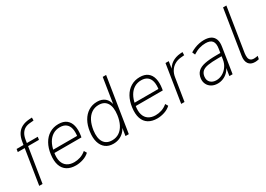

<svg xmlns="http://www.w3.org/2000/svg" viewBox="-7 -1430 2989 2161"><g transform="rotate(-30 1487.5 -349.5)"><path d="M70 0 141 -450H51L57 -487H157L145 -477L153 -525Q162 -583 186.5 -621.5Q211 -660 251 -680.5Q291 -701 347 -705L383 -707L382 -669L337 -665Q300 -663 271.5 -648.5Q243 -634 223.5 -604Q204 -574 196 -524L189 -478L181 -487H332L326 -450H185L113 0Z M545 8Q478 8 432.5 -20Q387 -48 368 -104Q349 -160 360 -242Q370 -318 402 -375Q434 -432 485.5 -463.5Q537 -495 603 -495Q667 -495 705 -465.5Q743 -436 756 -382.5Q769 -329 758 -257L754 -235H387L394 -274H738L718 -258Q728 -323 718 -366.5Q708 -410 678 -433Q648 -456 599 -456Q548 -456 508.5 -431.5Q469 -407 443.5 -363Q418 -319 407 -260L404 -243Q392 -174 406 -127.5Q420 -81 456.5 -57Q493 -33 547 -33Q586 -33 625 -45.5Q664 -58 701 -89L721 -55Q687 -23 639 -7.5Q591 8 545 8Z M1032 8Q971 8 931 -23Q891 -54 874.5 -110.5Q858 -167 869 -245Q879 -320 910.5 -376Q942 -432 992 -463.5Q1042 -495 1106 -495Q1166 -495 1204.5 -463.5Q1243 -432 1253 -370H1249L1302 -705H1346L1234 0H1191L1209 -116H1215Q1198 -75 1170.5 -47.5Q1143 -20 1108 -6Q1073 8 1032 8ZM1039 -33Q1092 -33 1131.5 -59.5Q1171 -86 1196 -135Q1221 -184 1230 -251Q1243 -349 1210 -402Q1177 -455 1103 -455Q1051 -455 1011 -428Q971 -401 946 -352.5Q921 -304 911 -236Q898 -139 931.5 -86Q965 -33 1039 -33Z M1602 8Q1535 8 1489.5 -20Q1444 -48 1425 -104Q1406 -160 1417 -242Q1427 -318 1459 -375Q1491 -432 1542.5 -463.5Q1594 -495 1660 -495Q1724 -495 1762 -465.5Q1800 -436 1813 -382.5Q1826 -329 1815 -257L1811 -235H1444L1451 -274H1795L1775 -258Q1785 -323 1775 -366.5Q1765 -410 1735 -433Q1705 -456 1656 -456Q1605 -456 1565.5 -431.5Q1526 -407 1500.5 -363Q1475 -319 1464 -260L1461 -243Q1449 -174 1463 -127.5Q1477 -81 1513.5 -57Q1550 -33 1604 -33Q1643 -33 1682 -45.5Q1721 -58 1758 -89L1778 -55Q1744 -23 1696 -7.5Q1648 8 1602 8Z M1915 0 1992 -487H2034L2018 -381H2012Q2036 -432 2080.5 -461Q2125 -490 2189 -496L2219 -498L2218 -458L2175 -454Q2128 -450 2092 -429Q2056 -408 2034 -373.5Q2012 -339 2005 -294L1958 0Z M2389 8Q2343 8 2309.5 -11.5Q2276 -31 2260 -64.5Q2244 -98 2249 -138Q2256 -190 2287.5 -220.5Q2319 -251 2379.5 -263.5Q2440 -276 2533 -276H2593L2587 -237H2532Q2448 -237 2398 -228.5Q2348 -220 2324 -197.5Q2300 -175 2295 -136Q2289 -87 2317.5 -59.5Q2346 -32 2394 -32Q2434 -32 2471.5 -52.5Q2509 -73 2536 -110Q2563 -147 2571 -197L2591 -326Q2602 -392 2577.5 -423.5Q2553 -455 2492 -455Q2451 -455 2411 -443Q2371 -431 2328 -403L2312 -440Q2339 -457 2369.5 -469.5Q2400 -482 2432 -488.5Q2464 -495 2494 -495Q2548 -495 2582 -476.5Q2616 -458 2630 -420Q2644 -382 2634 -324L2583 0H2541L2559 -113H2564Q2548 -74 2521 -47Q2494 -20 2459.5 -6Q2425 8 2389 8Z M2872 8Q2815 8 2789.5 -29Q2764 -66 2775 -132L2866 -705H2909L2819 -136Q2815 -105 2818.5 -81.5Q2822 -58 2837.5 -45Q2853 -32 2882 -32Q2895 -32 2908 -34Q2921 -36 2931 -38L2923 1Q2908 5 2896 6.5Q2884 8 2872 8Z"/></g></svg>

Font: Nunito Sans 10pt SemiCondensed ExtraLight
Style: Italic
Weight: 250
Width: 4
Italic angle: -9°
Designer: Vernon Adams
Foundry: Vernon Adams
Version: Version 3.101;gftools[0.9.27]